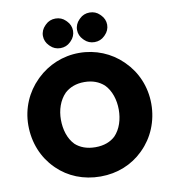

<svg xmlns="http://www.w3.org/2000/svg" viewBox="-114 -1209 1200 1330"><g transform="rotate(-10 486.0 -544.0)"><path d="M486 -642C545 -642 589 -624 624 -593C668 -549 689 -481 689 -413C689 -345 669 -278 625 -233C593 -203 547 -184 486 -184C424 -184 378 -203 345 -233C301 -278 282 -345 282 -413C282 -480 303 -546 348 -592C382 -623 427 -642 486 -642ZM177 -103 185 -95C260 -22 364 22 486 22C605 22 709 -22 785 -96L792 -103C870 -180 918 -290 918 -413C918 -535 870 -643 792 -720L785 -727C708 -802 602 -847 486 -847C371 -847 266 -802 188 -727L180 -719C102 -642 53 -534 53 -413C53 -290 99 -181 177 -103ZM536 -1082 529 -1075C511 -1057 500 -1033 500 -1006C500 -979 511 -955 529 -937L536 -930C554 -912 578 -902 606 -902C634 -902 658 -912 676 -930L683 -937C701 -955 712 -979 712 -1006C712 -1033 701 -1057 683 -1075L676 -1082C658 -1100 634 -1110 606 -1110C578 -1110 554 -1100 536 -1082ZM296 -1082 289 -1075C271 -1057 260 -1033 260 -1006C260 -979 271 -955 289 -937L296 -930C314 -912 338 -902 366 -902C394 -902 418 -912 436 -930L443 -937C461 -955 472 -979 472 -1006C472 -1033 461 -1057 443 -1075L436 -1082C418 -1100 394 -1110 366 -1110C338 -1110 314 -1100 296 -1082Z"/></g></svg>

Font: Hussar Woodtype
Style: Ultra
Weight: 900
Foundry: Cannot Into Space Fonts
Version: Version 1.07